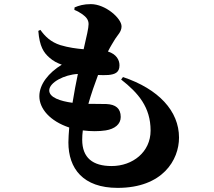

<svg xmlns="http://www.w3.org/2000/svg" viewBox="-20 -839 1040 932"><path d="M176 -694 166 -689C172 -613 192 -584 219 -560C239 -542 258 -533 280 -525C216 -486 171 -430 171 -372C171 -311 223 -251 316 -220C314 -193 312 -168 312 -148C312 -21 383 73 551 73C770 73 849 -63 849 -171C849 -300 750 -407 577 -465L568 -453C651 -388 711 -319 711 -205C711 -101 624 -33 522 -33C430 -33 379 -73 379 -161C379 -175 380 -191 382 -206C420 -201 461 -201 493 -206C537 -213 566 -236 566 -271C566 -313 541 -332 497 -334C475 -335 444 -334 409 -335C423 -384 440 -433 456 -475C473 -474 490 -474 506 -475C538 -478 560 -487 560 -522C560 -548 545 -576 504 -589C517 -615 529 -633 539 -650C551 -669 570 -685 570 -711C570 -750 492 -819 421 -819C386 -819 363 -812 342 -803L341 -791C356 -785 370 -777 381 -769C397 -757 410 -744 410 -722C410 -703 401 -665 386 -600C351 -603 313 -608 273 -620C226 -635 198 -663 176 -694ZM332 -340C272 -348 219 -366 219 -400C219 -439 293 -477 358 -480C349 -438 340 -389 332 -340Z"/></svg>

Font: Source Han Serif KR Heavy
Style: Regular
Weight: 900
Designer: Ryoko NISHIZUKA 西塚涼子 (kana & ideographs); Frank Grießhammer (Latin, Greek & Cyrillic); Wenlong ZHANG 张文龙 (bopomofo); San
Foundry: Adobe
Version: Version 2.001;hotconv 1.1.0;makeotfexe 2.6.0